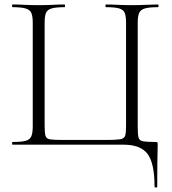

<svg xmlns="http://www.w3.org/2000/svg" viewBox="-20 -645 766 856"><path d="M669 187Q669 83 638 41.5Q607 0 530 0H36Q34 0 34 -6Q34 -12 36 -12Q74 -12 93.5 -17Q113 -22 119.5 -37Q126 -52 126 -81V-544Q126 -573 119.5 -587.5Q113 -602 93.5 -607.5Q74 -613 36 -613Q34 -613 34 -619Q34 -625 36 -625Q60 -625 90 -623.5Q120 -622 152 -622Q187 -622 215.5 -623.5Q244 -625 268 -625Q270 -625 270 -619Q270 -613 268 -613Q230 -613 210.5 -607.5Q191 -602 185 -587.5Q179 -573 179 -544V-83Q179 -52 183 -39Q187 -26 204.5 -23.5Q222 -21 264 -21H451Q496 -21 515 -24Q534 -27 538 -40Q542 -53 542 -83V-544Q542 -573 536 -587.5Q530 -602 511 -607.5Q492 -613 453 -613Q450 -613 450 -619Q450 -625 453 -625Q476 -625 505 -623.5Q534 -622 568 -622Q601 -622 631 -623.5Q661 -625 684 -625Q687 -625 687 -619Q687 -613 684 -613Q646 -613 626.5 -607.5Q607 -602 600.5 -587.5Q594 -573 594 -544V-81Q594 -47 597.5 -32.5Q601 -18 617.5 -15Q634 -12 673 -12Q681 -12 682 -10Q683 -8 683 0Q683 13 682.5 30Q682 47 681.5 82.5Q681 118 681 187Q681 191 675 191Q669 191 669 187Z"/></svg>

Font: Cormorant Light
Style: Regular
Weight: 300
Designer: Christian Thalmann (Catharsis Fonts)
Foundry: Catharsis Fonts
Version: Version 4.000